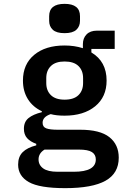

<svg xmlns="http://www.w3.org/2000/svg" viewBox="-20 -764 680 996"><path d="M318 212Q185 212 129.5 180.5Q74 149 74 90Q74 49 97.5 25.5Q121 2 168 -10V-18Q137 -29 120.5 -47.5Q104 -66 104 -96Q104 -132 128 -151.5Q152 -171 197 -182V-187Q150 -209 124.5 -250Q99 -291 99 -346Q99 -431 157.5 -479.5Q216 -528 315 -528Q366 -528 410 -514V-535Q410 -566 429 -585.5Q448 -605 483 -605H575V-510H454V-492Q533 -445 533 -346Q533 -261 473.5 -212.5Q414 -164 315 -164Q272 -164 243 -172Q201 -158 201 -127Q201 -105 220.5 -98Q240 -91 279 -91H396Q499 -91 547.5 -52.5Q596 -14 596 54Q596 135 527.5 173.5Q459 212 318 212ZM279 127H363Q477 127 477 63Q477 38 457 25Q437 12 389 12H211Q180 31 180 63Q180 92 204 109.5Q228 127 279 127ZM315 -247Q363 -247 387 -270.5Q411 -294 411 -333V-359Q411 -398 387 -421.5Q363 -445 315 -445Q268 -445 244 -421.5Q220 -398 220 -359V-333Q220 -294 244 -270.5Q268 -247 315 -247ZM235 -656V-680Q235 -744 315 -744Q395 -744 395 -680V-656Q395 -627 376 -609.5Q357 -592 315 -592Q273 -592 254 -609.5Q235 -627 235 -656Z"/></svg>

Font: Writer SemiBold
Style: Regular
Weight: 600
Monospace: yes
Designer: Mike Abbink, Paul van der Laan, Pieter van Rosmalen
Foundry: Bold Monday
Version: Version 2.001 2020